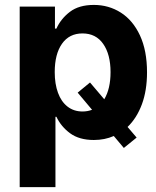

<svg xmlns="http://www.w3.org/2000/svg" viewBox="-20 -557 629 776"><path d="M401.4 -155.8Q426.8 -198.2 426.8 -265.6Q426.8 -336.9 397.2 -379.4Q367.7 -421.9 313.5 -421.9Q259.8 -421.9 230.5 -380.1Q201.2 -338.4 201.2 -265.6Q201.2 -217.8 214.4 -181.9Q227.5 -146 252.9 -126.2Q278.3 -106.4 313.5 -106.4Q334 -106.4 352.1 -113.3L293.9 -182.6L343.8 -223.6ZM59.6 -530.3H202.1V-441.4H208Q226.1 -481.4 262.7 -509.3Q299.3 -537.1 359.4 -537.1Q419.4 -537.1 468.3 -506.1Q517.1 -475.1 545.7 -413.8Q574.2 -352.5 574.2 -264.6Q574.2 -191.4 553.5 -135.5Q532.7 -79.6 495.6 -43.9L532.2 -1L480.5 41L439.9 -7.3Q403.3 8.8 359.4 8.8Q300.3 8.8 263.4 -18.3Q226.6 -45.4 208 -85H204.1V199.2H59.6Z"/></svg>

Font: Pretendard
Style: Bold
Weight: 700
Designer: Base glyphs from Inter by Rasmus Andersson; Hangeul glyphs from Noto Sans CJK(Source Han Sans) by Jang Soo-young and Kan
Foundry: Kil Hyung-jin
Version: Version 1.309